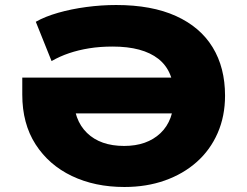

<svg xmlns="http://www.w3.org/2000/svg" viewBox="-20 -736 988 767"><path d="M477 11Q359 11 267 -33Q175 -77 122 -159.5Q69 -242 69 -358V-426H751V-283H213L274 -352Q274 -257 327.5 -205Q381 -153 476 -153Q567 -153 621 -204Q675 -255 675 -351Q675 -452 612.5 -501Q550 -550 430 -550Q379 -550 336 -543Q293 -536 256 -523.5Q219 -511 186 -492L123 -649Q160 -670 212.5 -685Q265 -700 325 -708Q385 -716 444 -716Q586 -716 683 -672Q780 -628 829.5 -547Q879 -466 879 -354Q879 -272 849.5 -204.5Q820 -137 766 -89Q712 -41 638.5 -15Q565 11 477 11Z"/></svg>

Font: Nunito Sans 7pt SemiExpanded Black
Style: Regular
Weight: 900
Width: 6
Designer: Vernon Adams
Foundry: Vernon Adams
Version: Version 3.101;gftools[0.9.27]